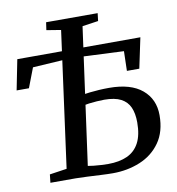

<svg xmlns="http://www.w3.org/2000/svg" viewBox="-85 -847 858 930"><g transform="rotate(-10 343.5 -382.0)"><path d="M395.5 7Q370.5 7 336.5 5.2Q302.5 3.5 269.2 1.8Q236 0 213 0H89L93.5 -40.5L178 -53L268.5 -720L198 -731.5L203.5 -769.5H457L452.5 -731.5L374 -720L281.5 -49Q291.5 -47 309.8 -45Q328 -43 347.8 -42Q367.5 -41 380.5 -41Q436 -41 474.8 -58.8Q513.5 -76.5 533.8 -115Q554 -153.5 554 -215Q554 -259 540.8 -289.2Q527.5 -319.5 497.2 -335.2Q467 -351 415 -351Q398.5 -351 378 -349.5Q357.5 -348 340 -345.8Q322.5 -343.5 315 -341.5L320 -393.5Q334.5 -396 354.8 -398.2Q375 -400.5 399 -402Q423 -403.5 448.5 -403.5Q555 -403.5 610.8 -356.5Q666.5 -309.5 666.5 -231Q666.5 -150 629 -97Q591.5 -44 529.5 -18.5Q467.5 7 395.5 7ZM5.5 -469 35 -617.5 640.5 -618.5 609 -469.5H548L550.5 -566L296 -577.5L103 -565.5L66 -469Z"/></g></svg>

Font: Merriweather 28pt
Style: Italic
Weight: 400
Italic angle: -7.8°
Version: Version 2.101